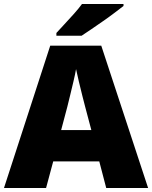

<svg xmlns="http://www.w3.org/2000/svg" viewBox="-20 -947 766 967"><path d="M515 0 480 -134H248L212 0H0L233 -717H490L726 0ZM409 -409Q404 -428 395 -463.5Q386 -499 377 -537Q368 -575 363 -599Q359 -575 350.5 -539Q342 -503 333.5 -468Q325 -433 319 -409L288 -292H440ZM602 -917Q584 -903 557 -882.5Q530 -862 499 -840.5Q468 -819 439.5 -799.5Q411 -780 391 -767H264V-781Q281 -800 305 -825.5Q329 -851 353 -878Q377 -905 393 -927H602Z"/></svg>

Font: Noto Sans Oriya Blk
Style: Regular
Weight: 900
Designer: Amélie Bonet and Sol Matas
Foundry: Google LLC
Version: Version 2.006; ttfautohint (v1.8.4.7-5d5b)